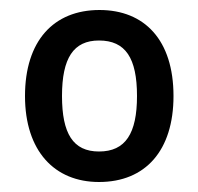

<svg xmlns="http://www.w3.org/2000/svg" viewBox="-20 -742 397 384"><path d="M327 -550C327 -662 269 -722 179 -722C87 -722 30 -660 30 -550C30 -440 89 -378 178 -378C271 -378 327 -441 327 -550ZM104 -550C104 -626 127 -661 178 -661C231 -661 254 -626 254 -550C254 -475 231 -439 178 -439C126 -439 104 -475 104 -550Z"/></svg>

Font: Noto Sans Devanagari SemiCondensed Medium
Style: Regular
Weight: 500
Width: 4
Designer: Jelle Bosma - Monotype Design Team
Foundry: Monotype Imaging Inc.
Version: Version 2.004